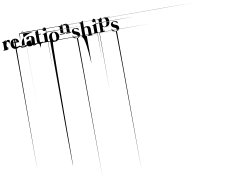

<svg xmlns="http://www.w3.org/2000/svg" viewBox="-599 -1532 10592 9021"><g transform="rotate(-10 4696.5 2978.5)"><path d="M308.6 -471.7Q319.3 -471.7 328.1 -470.7Q337.9 -468.8 344.7 -466.8Q352.5 -463.9 358.4 -460.9Q364.3 -457 368.2 -453.1Q372.1 -448.2 376 -443.4Q378.9 -438.5 380.9 -432.6Q382.8 -426.8 383.8 -420.9Q384.8 -414.1 384.8 -408.2Q384.8 -395.5 380.9 -356.4Q377.9 -317.4 370.1 -250Q362.3 -302.7 354.5 -330.1Q347.7 -356.4 338.9 -356.4Q324.2 -356.4 314.5 -358.4Q303.7 -360.4 297.9 -364.3Q293 -367.2 288.1 -371.1Q283.2 -375 279.3 -378.9Q275.4 -382.8 271.5 -386.7Q267.6 -390.6 264.6 -393.6Q261.7 -397.5 257.8 -399.4Q253.9 -400.4 249 -400.4Q244.1 -400.4 240.2 -399.4Q235.4 -397.5 231.4 -394.5Q226.6 -391.6 221.7 -351.6Q216.8 -310.5 212.9 -232.4Q209 -294.9 210.9 -319.3Q212.9 -342.8 219.7 -329.1Q207 -314.5 200.2 -296.9Q194.3 -278.3 194.3 -256.8Q194.3 -241.2 194.3 -225.6Q195.3 -209 198.2 -192.4Q204.1 -162.1 224.6 -133.8Q245.1 -104.5 293.9 -84Q244.1 -74.2 220.7 -66.4Q197.3 -57.6 201.2 -52.7Q204.1 -46.9 208 -43Q211.9 -38.1 215.8 -35.2Q220.7 -32.2 224.6 -29.3Q229.5 -27.3 234.4 -26.4Q238.3 -26.4 241.2 -25.4Q244.1 -24.4 246.1 -23.4Q248 -23.4 250 -22.5Q251 -21.5 252 -20.5Q252.9 -19.5 252.9 -18.6Q253.9 -17.6 252.9 -15.6Q252.9 -14.6 252 -13.7Q252 -12.7 250 -10.7Q249 -9.8 247.1 -9.8Q245.1 -8.8 244.1 -8.8Q231.4 -8.8 216.8 -8.8Q203.1 -8.8 194.3 -8.8Q193.4 -8.8 192.4 -8.8Q190.4 -8.8 190.4 -8.8Q166 -8.8 127 -8.8Q87.9 -8.8 64.5 -8.8Q63.5 -8.8 61.5 -8.8Q60.5 -8.8 58.6 -8.8Q49.8 -8.8 34.2 -8.8Q17.6 -8.8 8.8 -8.8Q6.8 -8.8 4.9 -9.8Q3.9 -9.8 2.9 -10.7Q2 -12.7 1 -13.7Q0 -14.6 0 -15.6Q0 -17.6 0 -18.6Q0 -19.5 1 -20.5Q2 -22.5 2.9 -23.4Q4.9 -23.4 6.8 -23.4Q8.8 -24.4 12.7 -25.4Q15.6 -26.4 19.5 -26.4Q24.4 -28.3 28.3 -30.3Q32.2 -32.2 37.1 -35.2Q41 -38.1 44.9 -42Q48.8 -46.9 52.7 -52.7Q55.7 -58.6 57.6 -66.4Q59.6 -74.2 59.6 -84Q59.6 -154.3 59.6 -233.4Q59.6 -312.5 59.6 -366.2Q59.6 -369.1 58.6 -371.1Q56.6 -373 53.7 -374Q53.7 -374 51.8 -374Q49.8 -374 46.9 -375Q43 -376 39.1 -377Q36.1 -377.9 32.2 -378.9Q28.3 -379.9 24.4 -379.9Q20.5 -380.9 16.6 -381.8Q13.7 -382.8 11.7 -383.8Q9.8 -384.8 8.8 -384.8Q4.9 -385.7 3.9 -386.7Q2 -388.7 2 -391.6Q2 -393.6 3.9 -396.5Q4.9 -398.4 8.8 -398.4Q18.6 -401.4 29.3 -404.3Q40 -407.2 50.8 -411.1Q62.5 -414.1 73.2 -418.9Q85 -422.9 96.7 -427.7Q108.4 -432.6 119.1 -438.5Q130.9 -443.4 140.6 -449.2Q152.3 -455.1 162.1 -460.9Q171.9 -466.8 179.7 -471.7Q182.6 -473.6 184.6 -473.6Q186.5 -474.6 189.5 -474.6Q191.4 -474.6 192.4 -472.7Q194.3 -470.7 194.3 -466.8Q194.3 -449.2 194.3 -428.7Q194.3 -408.2 194.3 -394.5Q203.1 -414.1 214.8 -428.7Q226.6 -443.4 242.2 -453.1Q256.8 -462.9 273.4 -466.8Q290 -471.7 308.6 -471.7Z M540 -276.4Q536.1 -276.4 534.2 -274.4Q532.2 -271.5 532.2 -267.6Q532.2 -242.2 534.2 -220.7Q537.1 -199.2 541 -179.7Q545.9 -162.1 552.7 -147.5Q558.6 -131.8 567.4 -120.1Q576.2 -108.4 586.9 -99.6Q597.7 -91.8 610.4 -85.9Q623 -81.1 637.7 -78.1Q653.3 -75.2 669.9 -75.2Q682.6 -75.2 694.3 -76.2Q706.1 -78.1 715.8 -80.1Q726.6 -83 735.4 -85.9Q744.1 -88.9 751 -91.8Q758.8 -95.7 764.6 -99.6Q770.5 -103.5 775.4 -106.4Q779.3 -109.4 783.2 -111.3Q787.1 -113.3 789.1 -114.3Q793 -115.2 795.9 -115.2Q797.9 -115.2 799.8 -113.3Q802.7 -110.4 802.7 -107.4Q802.7 -104.5 799.8 -99.6Q799.8 -98.6 797.9 -95.7Q795.9 -92.8 793 -87.9Q790 -84 2351.6 -78.1Q3913.1 -73.2 7038.1 -68.4Q3903.3 -62.5 2332 -55.7Q760.7 -49.8 752.9 -43.9Q746.1 -38.1 736.3 -32.2Q727.5 -26.4 716.8 -21.5Q707 -15.6 695.3 -11.7Q683.6 -6.8 669.9 -3.9Q657.2 0 641.6 1Q627 2.9 610.4 2.9Q585.9 2.9 562.5 -1Q539.1 -4.9 519.5 -12.7Q499 -21.5 481.4 -32.2Q464.8 -43.9 450.2 -58.6Q435.5 -74.2 424.8 -91.8Q414.1 -110.4 406.2 -131.8Q398.4 -154.3 394.5 -178.7Q391.6 -203.1 391.6 -231.4Q391.6 -260.7 395.5 -286.1Q400.4 -312.5 410.2 -335Q419.9 -357.4 432.6 -377Q445.3 -396.5 460.9 -411.1Q476.6 -426.8 495.1 -438.5Q512.7 -450.2 533.2 -458Q553.7 -466.8 574.2 -469.7Q594.7 -473.6 615.2 -473.6Q634.8 -473.6 652.3 -470.7Q668.9 -468.8 684.6 -462.9Q699.2 -458 711.9 -450.2Q724.6 -443.4 735.4 -435.5Q746.1 -426.8 754.9 -417Q763.7 -407.2 771.5 -397.5Q778.3 -386.7 784.2 -376Q790 -365.2 793.9 -355.5Q798.8 -344.7 801.8 -335Q804.7 -325.2 806.6 -315.4Q807.6 -305.7 808.6 -298.8Q810.5 -291 810.5 -286.1Q810.5 -284.2 809.6 -282.2Q808.6 -280.3 807.6 -279.3Q805.7 -278.3 803.7 -277.3Q800.8 -277.3 797.9 -277.3Q733.4 -276.4 661.1 -276.4Q587.9 -276.4 540 -276.4ZM534.2 -308.6Q534.2 -307.6 534.2 -306.6Q534.2 -305.7 535.2 -304.7Q536.1 -302.7 540 -302.7Q541 -302.7 543 -302.7Q545.9 -302.7 549.8 -302.7Q554.7 -302.7 559.6 -302.7Q565.4 -303.7 571.3 -303.7Q577.1 -303.7 584 -304.7Q590.8 -304.7 597.7 -304.7Q604.5 -304.7 610.4 -305.7Q617.2 -305.7 623 -305.7Q629.9 -305.7 635.7 -306.6Q640.6 -306.6 645.5 -306.6Q649.4 -306.6 652.3 -307.6Q656.2 -307.6 657.2 -307.6Q661.1 -307.6 665 -310.5Q669.9 -312.5 673.8 -315.4Q678.7 -318.4 680.7 -324.2Q683.6 -329.1 683.6 -336.9Q683.6 -344.7 682.6 -352.5Q681.6 -361.3 679.7 -371.1Q676.8 -380.9 673.8 -389.6Q670.9 -398.4 666 -407.2Q662.1 -415 656.2 -422.9Q651.4 -429.7 644.5 -436.5Q637.7 -442.4 628.9 1142.6Q621.1 2727.5 611.3 5902.3Q603.5 2727.5 596.7 1142.6Q590.8 -438.5 585 -439.5Q585 -439.5 585 -439.5Q579.1 -435.5 574.2 -429.7Q569.3 -423.8 565.4 -417Q561.5 -410.2 557.6 -403.3Q554.7 -396.5 550.8 -387.7Q547.9 -379.9 545.9 -372.1Q543.9 -364.3 542 -356.4Q541 -348.6 539.1 -341.8Q538.1 -335 537.1 -328.1Q536.1 -322.3 536.1 -317.4Q535.2 -312.5 534.2 -308.6Z M1049.8 -742.2Q1049.8 -746.1 1048.8 -748Q1046.9 -750 1044.9 -750Q1043 -750 1040 -749Q1038.1 -748 1035.2 -747.1Q1026.4 -741.2 1016.6 -735.4Q1006.8 -729.5 997.1 -723.6Q986.3 -718.8 975.6 -713.9Q963.9 -708 953.1 -703.1Q940.4 -698.2 2579.1 -694.3Q4217.8 -689.5 7506.8 -685.5Q4195.3 -682.6 2535.2 -679.7Q874 -675.8 864.3 -673.8Q860.4 -672.9 858.4 -670.9Q856.4 -668.9 856.4 -667Q857.4 -664.1 859.4 -662.1Q860.4 -661.1 864.3 -660.2Q864.3 -660.2 866.2 -659.2Q869.1 -659.2 872.1 -658.2Q876 -357.4 878.9 -356.4Q882.8 -355.5 886.7 -654.3Q890.6 -353.5 894.5 -352.5Q898.4 -351.6 901.4 -651.4Q905.3 -650.4 906.2 -649.4Q908.2 -649.4 909.2 -649.4Q912.1 -648.4 1063.5 -646.5Q1214.8 -643.6 1514.6 -640.6Q1357.4 -604.5 1252 -559.6Q1146.5 -515.6 1079.1 -465.8Q1036.1 -433.6 1007.8 -400.4Q978.5 -366.2 960 -332Q925.8 -268.6 920.9 -204.1Q915 -140.6 915 -81.1Q915 -70.3 912.1 -62.5Q910.2 -53.7 906.2 -47.9Q901.4 -42 896.5 -37.1Q891.6 -32.2 885.7 -28.3Q879.9 -24.4 874 -21.5Q869.1 -19.5 864.3 -17.6Q858.4 -16.6 854.5 -15.6Q850.6 -13.7 848.6 -13.7Q846.7 -13.7 844.7 -13.7Q843.8 -12.7 842.8 -10.7Q841.8 -9.8 841.8 -8.8Q841.8 -7.8 841.8 -5.9Q841.8 -4.9 842.8 -3.9Q843.8 -2.9 844.7 -1Q845.7 0 846.7 0Q848.6 1 850.6 1Q900.4 1 973.6 1Q1047.9 1 1113.3 1Q1114.3 1 1116.2 0Q1118.2 0 1119.1 -1Q1120.1 2957 1121.1 2956.1Q1121.1 2956.1 1121.1 2956.1Q1122.1 2955.1 1122.1 -5.9Q1122.1 -7.8 1122.1 -8.8Q1122.1 -9.8 1122.1 -10.7Q1121.1 -11.7 1119.1 -12.7Q1118.2 -13.7 1116.2 -13.7Q1113.3 -14.6 1109.4 -15.6Q1106.4 -16.6 1100.6 -17.6Q1095.7 -19.5 1089.8 -21.5Q1085 -24.4 1079.1 -28.3Q1073.2 -32.2 1068.4 -37.1Q1063.5 -42 1058.6 -47.9Q1054.7 -53.7 1051.8 -62.5Q1049.8 -70.3 1049.8 -81.1Q1049.8 -161.1 1049.8 -271.5Q1049.8 -381.8 1049.8 -498Q1049.8 -560.5 1049.8 -622.1Q1049.8 -684.6 1049.8 -742.2Z M1579.1 -52.7Q1583 -53.7 1585.9 -52.7Q1587.9 -51.8 1589.8 -49.8Q1592.8 -47.9 1592.8 -44.9Q1592.8 -42 1589.8 -39.1Q1588.9 -36.1 1586.9 -32.2Q1584 -29.3 1580.1 -25.4Q1576.2 -22.5 1572.3 -18.6Q1567.4 -14.6 1562.5 -11.7Q1556.6 -8.8 1550.8 -5.9Q1543.9 -2.9 1535.2 -1Q1527.3 -48.8 1517.6 -46.9Q1507.8 -45.9 1497.1 3.9Q1482.4 3.9 1469.7 1Q1457 -2 1446.3 -7.8Q1435.5 -13.7 1428.7 -20.5Q1421.9 -28.3 1417 -36.1Q1417 -38.1 1415 -39.1Q1413.1 -39.1 1411.1 -39.1Q1410.2 -39.1 1408.2 -38.1Q1406.2 -37.1 1405.3 -36.1Q1404.3 -35.2 1402.3 -33.2Q1400.4 -30.3 1396.5 -27.3Q1392.6 -24.4 1386.7 -20.5Q1380.9 -17.6 1374 -12.7Q1367.2 -8.8 1358.4 -4.9Q1349.6 -2 1339.8 1Q1331.1 3.9 1318.4 5.9Q1306.6 6.8 1293.9 6.8Q1271.5 6.8 1252.9 3.9Q1234.4 1 1219.7 -4.9Q1204.1 -10.7 1191.4 -18.6Q1179.7 -27.3 1169.9 -37.1Q1161.1 -46.9 1154.3 -57.6Q1147.5 -69.3 1143.6 -82Q1138.7 -94.7 1136.7 -107.4Q1134.8 -121.1 1134.8 -132.8Q1134.8 -152.3 1139.6 -169.9Q1145.5 -186.5 1156.2 -202.1Q1168 -216.8 1181.6 -227.5Q1196.3 -238.3 1213.9 -246.1Q1223.6 -249 1234.4 -252Q1244.1 -254.9 1253.9 -256.8Q1264.6 -257.8 1275.4 -259.8Q1285.2 -261.7 1294.9 -263.7Q1305.7 -265.6 1315.4 -267.6Q1325.2 -269.5 1335 -272.5Q1344.7 -275.4 1354.5 -229.5Q1364.3 -184.6 1372.1 -89.8Q1380.9 -196.3 1387.7 -253.9Q1394.5 -311.5 1398.4 -321.3Q1402.3 -331.1 1403.3 -341.8Q1405.3 -352.5 1405.3 -362.3Q1405.3 -371.1 1404.3 -378.9Q1403.3 -386.7 1401.4 -393.6Q1399.4 -401.4 1396.5 -407.2Q1393.6 -414.1 1389.6 -419.9Q1385.7 -424.8 1380.9 -429.7Q1377 -433.6 1371.1 -437.5Q1366.2 -441.4 1360.4 -442.4Q1355.5 -443.4 1349.6 -443.4Q1338.9 -443.4 1331.1 -440.4Q1323.2 -437.5 1318.4 -432.6Q1313.5 -427.7 1309.6 -420.9Q1305.7 -414.1 1302.7 -406.2Q1299.8 -399.4 1296.9 -390.6Q1293.9 -382.8 1291 -375Q1289.1 -366.2 1285.2 -359.4Q1280.3 -351.6 1275.4 -345.7Q1270.5 -340.8 1264.6 -337.9Q1258.8 -334 1252 -332Q1245.1 -329.1 1238.3 -328.1Q1231.4 -327.1 1224.6 -327.1Q1217.8 -327.1 1211.9 -327.1Q1206.1 -328.1 1200.2 -331.1Q1195.3 -333 1190.4 -335.9Q1186.5 -338.9 1182.6 -342.8Q1178.7 -346.7 1175.8 -350.6Q1172.9 -355.5 1170.9 -360.4Q1169.9 -366.2 1168.9 -371.1Q1167 -377 1167 -382.8Q1167 -390.6 1168.9 -398.4Q1170.9 -406.2 1175.8 -414.1Q1178.7 -420.9 1185.5 -428.7Q1192.4 -435.5 1202.1 -441.4Q1211.9 -447.3 1224.6 -453.1Q1238.3 -458 1253.9 -461.9Q1270.5 -465.8 1291 -467.8Q1311.5 -469.7 1335.9 -469.7Q1364.3 -469.7 1387.7 -466.8Q1412.1 -463.9 1431.6 -459Q1451.2 -453.1 1466.8 -445.3Q1482.4 -436.5 1495.1 -425.8Q1507.8 -415 1516.6 -402.3Q1526.4 -388.7 1531.2 -373Q1537.1 -357.4 1540 -338.9Q1542 -321.3 1542 -300.8Q1542 -276.4 1542 -253.9Q1541 -230.5 1539.1 -210Q1538.1 -188.5 1537.1 -169.9Q1536.1 -151.4 1535.2 -134.8Q1534.2 -118.2 1535.2 -104.5Q1535.2 -90.8 1536.1 -81.1Q1538.1 -70.3 1541 -63.5Q1543.9 -56.6 1550.8 -54.7Q1552.7 -53.7 1555.7 -52.7Q1559.6 -52.7 1562.5 -52.7Q1566.4 -51.8 1571.3 -51.8Q1575.2 -51.8 1579.1 -52.7Z M1893.6 -111.3Q1898.4 -63.5 1901.4 -63.5Q1904.3 -63.5 1906.2 -110.4Q1909.2 -107.4 1916 -104.5Q1923.8 -101.6 1937.5 -98.6Q1918 -90.8 1904.3 -84Q1891.6 -76.2 1884.8 -69.3Q1877.9 -63.5 1870.1 -57.6Q1861.3 -51.8 1853.5 -46.9Q1844.7 -42 1835 -38.1Q1826.2 -35.2 1815.4 -32.2Q1804.7 -29.3 1793.9 19.5Q1783.2 68.4 1771.5 163.1Q1758.8 78.1 1746.1 29.3Q1734.4 -20.5 1721.7 -33.2Q1710 -36.1 1698.2 -42Q1687.5 -47.9 1677.7 -55.7Q1668 -48.8 1660.2 -60.5Q1651.4 -72.3 1645.5 -101.6Q1639.6 -116.2 1636.7 -134.8Q1633.8 -153.3 1633.8 -174.8Q1633.8 -245.1 1633.8 -324.2Q1633.8 -403.3 1633.8 -456.1Q1633.8 -458 1632.8 -459Q1631.8 -460 1629.9 -460Q1627 -460 1623 -460Q1619.1 -460 1616.2 -460Q1610.4 -460 1606.4 -460Q1603.5 -460 1601.6 -461.9Q1601.6 -461.9 1601.6 -461.9Q1601.6 -462.9 1619.1 -463.9Q1638.7 -465.8 1678.7 -468.8Q1638.7 -471.7 1620.1 -475.6Q1601.6 -479.5 1604.5 -482.4Q1607.4 -486.3 1611.3 -488.3Q1615.2 -490.2 1618.2 -490.2Q1621.1 -490.2 1624 -490.2Q1627 -490.2 1629.9 -490.2Q1630.9 -490.2 1631.8 -490.2Q1632.8 -491.2 1632.8 -494.1Q1632.8 -523.4 1632.8 -557.6Q1632.8 -591.8 1632.8 -614.3Q1632.8 -619.1 1634.8 -622.1Q1636.7 -625 1641.6 -626Q1647.5 -627 1654.3 -628.9Q1661.1 -630.9 1668.9 -632.8Q1675.8 -634.8 1682.6 -637.7Q1690.4 -639.6 1697.3 -642.6Q1705.1 -645.5 1712.9 -649.4Q1719.7 -652.3 1726.6 -656.2Q1734.4 -659.2 1740.2 -662.1Q1746.1 -666 1752.9 -669.9Q1755.9 -670.9 1757.8 -671.9Q1758.8 -671.9 1758.8 -671.9Q1760.7 -670.9 1762.7 -670.9Q1764.6 -669.9 1766.6 -667Q1767.6 -665 1767.6 -661.1Q1767.6 -619.1 1767.6 -572.3Q1767.6 -525.4 1767.6 -494.1Q1767.6 -492.2 1768.6 -491.2Q1769.5 -490.2 1771.5 -490.2Q1794.9 -490.2 1821.3 -490.2Q1847.7 -490.2 1865.2 -490.2Q1871.1 -490.2 1875 -489.3Q1878.9 -489.3 1880.9 -489.3Q1881.8 -488.3 1882.8 -486.3Q1883.8 -485.4 1883.8 -482.4Q1883.8 -479.5 1881.8 -476.6Q1879.9 -472.7 1877 -468.8Q1873 -464.8 1869.1 -463.9Q1865.2 -461.9 1860.4 -461.9Q1837.9 -461.9 1813.5 -461.9Q1788.1 -461.9 1771.5 -461.9Q1770.5 -461.9 1768.6 -460.9Q1767.6 -460 1767.6 -459Q1767.6 -381.8 1767.6 -295.9Q1767.6 -209 1767.6 -150.4Q1767.6 -144.5 1768.6 -137.7Q1770.5 -131.8 1772.5 -127Q1774.4 -121.1 1777.3 -117.2Q1781.2 -112.3 1784.2 -108.4Q1788.1 -105.5 1793 -102.5Q1796.9 -100.6 1802.7 -98.6Q1807.6 -97.7 1813.5 -95.7Q1818.4 -94.7 1823.2 -94.7Q1834 -94.7 1844.7 -96.7Q1854.5 -97.7 1863.3 -100.6Q1873 -103.5 1880.9 -106.4Q1888.7 -109.4 1893.6 -111.3Z M2142.6 -137.7Q2142.6 -127.9 2144.5 -120.1Q2146.5 -112.3 2150.4 -106.4Q2154.3 -99.6 2158.2 -95.7Q2163.1 -90.8 2168 -86.9Q2173.8 -84 2178.7 -82Q2183.6 -79.1 2188.5 -78.1Q2193.4 -76.2 2197.3 -76.2Q2200.2 -75.2 2202.1 -75.2Q2205.1 -75.2 2206.1 -74.2Q2208 -73.2 2208 -72.3Q2209 -70.3 2209 -69.3Q2209 -68.4 2209 -67.4Q2209 -65.4 2208 -64.5Q2207 -62.5 2206.1 -61.5Q2206.1 -61.5 2204.1 -60.5Q2203.1 -59.6 2200.2 -59.6Q2153.3 -59.6 2083 -59.6Q2012.7 -59.6 1949.2 -59.6Q1947.3 -59.6 1945.3 -60.5Q1944.3 -61.5 1943.4 -61.5Q1942.4 -63.5 1941.4 -64.5Q1940.4 -65.4 1940.4 -67.4Q1940.4 -67.4 1940.4 -69.3Q1940.4 -70.3 1941.4 -71.3Q1942.4 -71.3 1943.4 -72.3Q1945.3 -73.2 1947.3 -74.2Q1949.2 -75.2 1953.1 -76.2Q1956.1 -77.1 1961.9 -79.1Q1966.8 -80.1 1971.7 -83Q1976.6 -85 1981.4 -87.9Q1986.3 -90.8 1991.2 -95.7Q1996.1 -100.6 1999 -107.4Q2002.9 -113.3 2004.9 -121.1Q2007.8 -128.9 2007.8 -138.7Q2007.8 -190.4 2007.8 -268.6Q2007.8 -347.7 2007.8 -417Q2007.8 -419.9 2005.9 -421.9Q2004.9 -423.8 2001 -424.8Q2001 -424.8 1999 -424.8Q1997.1 -424.8 1994.1 -425.8Q1991.2 -427.7 1988.3 -428.7Q1984.4 -429.7 1980.5 -429.7Q1975.6 -430.7 1972.7 -431.6Q1968.8 -432.6 1965.8 -432.6Q1962.9 -433.6 1960 -434.6Q1958 -434.6 1957 -434.6Q1954.1 -435.5 1952.1 -437.5Q1950.2 -439.5 1950.2 -442.4Q1950.2 -444.3 1952.1 -446.3Q1954.1 -448.2 1957 -449.2Q1966.8 -451.2 1978.5 -455.1Q1989.3 -458 2000 -461.9Q2011.7 -465.8 2023.4 -469.7Q2035.2 -474.6 2046.9 -478.5Q2057.6 -483.4 2068.4 -488.3Q2080.1 -494.1 2090.8 -500Q2100.6 -504.9 2578.1 -511.7Q3054.7 -517.6 3998 -524.4Q3065.4 -524.4 2600.6 -525.4Q2134.8 -526.4 2137.7 -526.4Q2139.6 -525.4 2140.6 -523.4Q2142.6 -521.5 2142.6 -517.6Q2142.6 -446.3 2142.6 -339.8Q2142.6 -233.4 2142.6 -137.7ZM2152.3 -670.9Q2152.3 -663.1 2151.4 -179.7Q2149.4 302.7 2146.5 1259.8Q2143.6 317.4 2138.7 -151.4Q2134.8 -620.1 2128.9 -614.3Q2122.1 -608.4 2115.2 -604.5Q2109.4 -599.6 2101.6 -596.7Q2093.8 -593.8 2085.9 -592.8Q2077.1 -590.8 2068.4 -590.8Q2059.6 -590.8 2051.8 -592.8Q2043.9 -593.8 2036.1 -596.7Q2029.3 -599.6 2022.5 -604.5Q2016.6 -608.4 2010.7 -614.3Q2004.9 -619.1 2001 -625Q1997.1 -631.8 1994.1 -638.7Q1991.2 -646.5 1990.2 -654.3Q1988.3 -662.1 1988.3 -669.9Q1988.3 -678.7 1989.3 -685.5Q1990.2 -692.4 1994.1 -700.2Q1998 -707 2002 -713.9Q2006.8 -719.7 2012.7 -725.6Q2018.6 -631.8 2025.4 -635.7Q2032.2 -640.6 2039.1 -743.2Q2046.9 -746.1 2055.7 -748Q2063.5 -750 2072.3 -750Q2081.1 -750 2089.8 -748Q2097.7 -747.1 2105.5 -744.1Q2113.3 -741.2 2119.1 -736.3Q2125 -732.4 2130.9 -726.6Q2135.7 -721.7 2139.6 -715.8Q2144.5 -710 2147.5 -702.1Q2150.4 -694.3 2151.4 -686.5Q2152.3 -679.7 2152.3 -670.9Z M2475.6 -475.6Q2501 -475.6 2525.4 -471.7Q2548.8 -466.8 2571.3 -458Q2592.8 -449.2 2611.3 -436.5Q2629.9 -423.8 2644.5 -408.2Q2660.2 -391.6 2672.9 -373Q2684.6 -354.5 2693.4 -333Q2702.1 -311.5 2706.1 -288.1Q2710 -265.6 2710.9 -241.2Q2710.9 -215.8 2706.1 -192.4Q2701.2 -169.9 2691.4 -147.5Q2682.6 -126 2668.9 -106.4Q2656.2 -87.9 2639.6 -72.3Q2623 -55.7 2603.5 -42Q2584 -29.3 2561.5 -19.5Q2539.1 -9.8 2515.6 -5.9Q2491.2 -1 2465.8 -1Q2440.4 -1 2417 -4.9Q2392.6 -9.8 2371.1 -18.6Q2349.6 -27.3 2330.1 1452.1Q2311.5 2931.6 2296.9 5901.4Q2281.2 5900.4 2269.5 4389.6Q2256.8 2877.9 2249 -143.6Q2240.2 -165 2235.4 -187.5Q2230.5 -210.9 2230.5 -235.4Q2230.5 -260.7 2235.4 -284.2Q2240.2 -306.6 2250 -329.1Q2259.8 -350.6 2272.5 -370.1Q2285.2 -388.7 2301.8 -405.3Q2318.4 -420.9 2337.9 -434.6Q2357.4 -447.3 2379.9 -457Q2402.3 -466.8 2426.8 -470.7Q2450.2 -475.6 2475.6 -475.6ZM2470.7 -27.3Q2482.4 -27.3 2493.2 -32.2Q2503.9 -36.1 2512.7 -44.9Q2521.5 -52.7 2529.3 -64.5Q2537.1 -75.2 2542 -89.8Q2547.9 -104.5 2552.7 -121.1Q2556.6 -137.7 2559.6 -157.2Q2562.5 -176.8 2564.5 -196.3Q2565.4 -216.8 2565.4 -239.3Q2565.4 -260.7 2564.5 -281.2Q2562.5 -301.8 2559.6 -320.3Q2556.6 -339.8 2552.7 -356.4Q2547.9 -374 2542 -387.7Q2536.1 -402.3 2529.3 -414.1Q2521.5 -424.8 2512.7 -432.6Q2503.9 -441.4 2493.2 -445.3Q2482.4 -450.2 2470.7 -450.2Q2459 -450.2 2448.2 -446.3Q2437.5 -442.4 2428.7 -433.6Q2419.9 -425.8 2412.1 -414.1Q2405.3 -403.3 2398.4 -388.7Q2392.6 -375 2388.7 -358.4Q2383.8 -340.8 2380.9 -322.3Q2377.9 -302.7 2376 -282.2Q2375 -261.7 2375 -240.2Q2375 -217.8 2376 -197.3Q2377.9 -177.7 2380.9 -158.2Q2383.8 -138.7 2388.7 -122.1Q2392.6 -105.5 2398.4 -90.8Q2405.3 -76.2 2412.1 -65.4Q2419.9 -53.7 2428.7 -45.9Q2437.5 -37.1 2448.2 -32.2Q2459 -27.3 2470.7 -27.3Z M3294.9 -298.8Q3297.9 -297.9 3298.8 -297.9Q3300.8 -296.9 3301.8 -295.9Q3301.8 -294.9 3302.7 -293.9Q3302.7 -293 3302.7 -291Q3302.7 -289.1 3301.8 -288.1Q3300.8 -287.1 3299.8 -286.1Q3297.9 -285.2 3296.9 -284.2Q3294.9 -284.2 3293 -284.2Q3279.3 -284.2 3262.7 -284.2Q3247.1 -284.2 3235.4 -284.2Q3234.4 -284.2 3233.4 -284.2Q3231.4 -284.2 3230.5 -284.2Q3207 -284.2 3167 -284.2Q3127.9 -284.2 3104.5 -284.2Q3103.5 -284.2 3102.5 -284.2Q3100.6 -284.2 3099.6 -284.2Q3087.9 -284.2 3070.3 -284.2Q3052.7 -284.2 3041 -284.2Q3039.1 -284.2 3038.1 -284.2Q3036.1 -285.2 3035.2 -286.1Q3034.2 -287.1 3034.2 -289.1Q3033.2 -290 3033.2 -291Q3033.2 -293 3033.2 -293.9Q3033.2 -294.9 3034.2 -295.9Q3035.2 -297.9 3037.1 -297.9Q3038.1 -298.8 3040 -298.8Q3043 -298.8 3045.9 -299.8Q3048.8 -300.8 3054.7 -301.8Q3058.6 -303.7 3064.5 -305.7Q3069.3 -307.6 3074.2 -310.5Q3080.1 -314.5 3084 -319.3Q3088.9 -324.2 3093.8 -330.1Q3097.7 -335.9 3099.6 -343.8Q3101.6 -352.5 3101.6 -362.3Q3101.6 -408.2 3101.6 -460Q3101.6 -511.7 3101.6 -545.9Q3101.6 -546.9 3101.6 -547.9Q3101.6 -548.8 3101.6 -549.8Q3101.6 -555.7 3101.6 -564.5Q3101.6 -572.3 3101.6 -578.1Q3101.6 -588.9 3100.6 -599.6Q3099.6 -609.4 3098.6 -621.1Q3096.7 -631.8 3093.8 -642.6Q3090.8 -652.3 3085.9 -661.1Q3082 -669.9 3076.2 -677.7Q3069.3 -684.6 3061.5 -691.4Q3052.7 -697.3 3042 -700.2Q3030.3 -703.1 3016.6 -703.1Q3002 -703.1 2991.2 -700.2Q2979.5 -697.3 2971.7 -691.4Q2962.9 -684.6 2957 -677.7Q2951.2 -670.9 2947.3 -663.1Q2943.4 -654.3 2941.4 -645.5Q2939.5 -636.7 2938.5 -627Q2937.5 -617.2 2937.5 -608.4Q2936.5 -600.6 2936.5 -592.8Q2936.5 -535.2 2936.5 -470.7Q2936.5 -405.3 2936.5 -362.3Q2936.5 -352.5 2938.5 -343.8Q2940.4 -335.9 2944.3 -330.1Q2948.2 -324.2 2953.1 -319.3Q2957 -314.5 2961.9 -310.5Q2967.8 -307.6 2972.7 -305.7Q2977.5 -303.7 2982.4 -301.8Q2987.3 -300.8 2990.2 -299.8Q2994.1 -298.8 2996.1 -298.8Q2999 -297.9 3000 -297.9Q3002 -296.9 3002 -295.9Q3002.9 -294.9 3003.9 -293.9Q3003.9 -293 3002.9 -291Q3002.9 -330.1 3002.9 -348.6Q3002 -367.2 3000 -366.2Q3000 -325.2 2998 -304.7Q2996.1 -284.2 2994.1 -284.2Q2931.6 -284.2 2861.3 -284.2Q2791 -284.2 2743.2 -284.2Q2741.2 -284.2 2739.3 -284.2Q2738.3 -285.2 2737.3 -286.1Q2735.4 -287.1 2734.4 -289.1Q2733.4 -290 2733.4 -291Q2733.4 -293 2733.4 -293.9Q2733.4 -294.9 2734.4 -295.9Q2735.4 -297.9 2736.3 -297.9Q2738.3 -298.8 2740.2 -298.8Q2742.2 -298.8 2746.1 -299.8Q2749 -300.8 2754.9 -301.8Q2759.8 -303.7 2764.6 -305.7Q2769.5 -307.6 2774.4 -310.5Q2779.3 -314.5 2934.6 -319.3Q3088.9 -324.2 3392.6 -330.1Q3095.7 -336.9 2948.2 -344.7Q2800.8 -353.5 2800.8 -363.3Q2800.8 -432.6 2800.8 -510.7Q2800.8 -588.9 2800.8 -640.6Q2800.8 -643.6 2798.8 -646.5Q2797.9 -648.4 2793.9 -649.4Q2793.9 -649.4 2792 -649.4Q2790 -649.4 2787.1 -650.4Q2784.2 -651.4 2781.2 -652.3Q2777.3 -653.3 2773.4 -654.3Q2769.5 -654.3 2765.6 -655.3Q2761.7 -656.2 2758.8 -657.2Q2754.9 -658.2 2752.9 -659.2Q2751 -660.2 2750 -660.2Q2747.1 -661.1 2745.1 -662.1Q2743.2 -664.1 2743.2 -667Q2743.2 -668.9 2745.1 -670.9Q2747.1 -672.9 2750 -673.8Q2759.8 -675.8 4420.9 -679.7Q6081.1 -682.6 9392.6 -685.5Q6104.5 -689.5 4465.8 -694.3Q2827.1 -698.2 2838.9 -703.1Q2849.6 -708 2861.3 -713.9Q2872.1 -718.8 2883.8 -724.6Q2893.6 -730.5 2903.3 -736.3Q2913.1 -742.2 2922.9 -748Q2923.8 -749 2925.8 -749Q2927.7 -750 2930.7 -750Q2932.6 -750 2933.6 -748Q2935.5 -746.1 2935.5 -742.2Q2935.5 -731.4 2935.5 -719.7Q2935.5 -707 2935.5 -699.2Q2940.4 -703.1 2946.3 -708Q2953.1 -712.9 2959 -716.8Q2965.8 -721.7 2973.6 -725.6Q2981.4 -728.5 2989.3 -732.4Q2998 -735.4 3006.8 -738.3Q3016.6 -741.2 3027.3 -743.2Q3038.1 -745.1 3048.8 -746.1Q3060.5 -747.1 3073.2 -747.1Q3093.8 -747.1 3111.3 -745.1Q3127.9 -742.2 3142.6 -738.3Q3156.2 -733.4 3168 -727.5Q3179.7 -721.7 3188.5 -713.9Q3197.3 -706.1 3205.1 -697.3Q3211.9 -688.5 3216.8 -678.7Q3220.7 -668.9 3224.6 -659.2Q3228.5 -649.4 3230.5 -638.7Q3232.4 -628.9 3234.4 -618.2Q3235.4 -607.4 3235.4 -596.7Q3236.3 -586.9 3236.3 -577.1Q3236.3 -567.4 3236.3 -557.6Q3236.3 -557.6 3236.3 -556.6Q3236.3 -555.7 3236.3 -555.7Q3236.3 -519.5 3236.3 -460Q3236.3 -399.4 3236.3 -363.3Q3236.3 -353.5 3238.3 -344.7Q3240.2 -336.9 3244.1 -331.1Q3248 -325.2 3252.9 -320.3Q3256.8 -315.4 3262.7 -311.5Q3267.6 -308.6 3272.5 -306.6Q3278.3 -304.7 3282.2 -302.7Q3287.1 -301.8 3290 -300.8Q3293 -299.8 3294.9 -298.8Z M3342.8 -37.1Q3343.8 -36.1 3343.8 -35.2Q3344.7 -35.2 3344.7 -34.2Q3345.7 -33.2 3349.6 -31.2Q3353.5 -29.3 3359.4 -26.4Q3365.2 -23.4 3373 -19.5Q3381.8 -16.6 3392.6 -12.7Q3402.3 -8.8 3415 -5.9Q3428.7 -2.9 3444.3 0Q3459 2.9 3476.6 4.9Q3495.1 5.9 3513.7 5.9Q3537.1 5.9 3557.6 2.9Q3578.1 0 3594.7 -4.9Q3612.3 -9.8 3626 -17.6Q3639.6 -25.4 3651.4 -35.2Q3662.1 -44.9 3669.9 -56.6Q3677.7 -68.4 3683.6 -81.1Q3688.5 -93.8 3690.4 -108.4Q3693.4 -122.1 3693.4 -137.7Q3693.4 -168 3683.6 -192.4Q3673.8 -217.8 3655.3 -237.3Q3636.7 -256.8 3608.4 -271.5Q3581.1 -287.1 3543.9 -297.9Q3526.4 -303.7 3511.7 -309.6Q3497.1 -314.5 3486.3 -320.3Q3475.6 -325.2 3467.8 -330.1Q3459 -335.9 3453.1 -340.8Q3447.3 -346.7 3443.4 -351.6Q3440.4 -357.4 3438.5 -363.3Q3435.5 -368.2 3434.6 -374Q3434.6 -379.9 3434.6 -385.7Q3434.6 -398.4 3437.5 -408.2Q3441.4 -418 3449.2 -425.8Q3456.1 -434.6 3466.8 -438.5Q3478.5 -442.4 3494.1 -442.4Q3508.8 -442.4 3522.5 -439.5Q3537.1 -435.5 3549.8 -429.7Q3563.5 -423.8 3575.2 -417Q3586.9 -409.2 3597.7 -401.4Q3609.4 -392.6 3618.2 -384.8Q3627.9 -376 3634.8 -368.2Q3642.6 -359.4 3648.4 -352.5Q3653.3 -346.7 3657.2 -340.8Q3658.2 -337.9 3661.1 -337.9Q3663.1 -336.9 3665 -337.9Q3667 -338.9 3668 -340.8Q3668.9 -342.8 3668 -344.7Q3668 -345.7 3668 -348.6Q3668 -352.5 3666 -359.4Q3665 -366.2 3664.1 -373Q3663.1 -379.9 3661.1 -386.7Q3659.2 -394.5 3658.2 -401.4Q3657.2 -408.2 3656.2 -415Q3655.3 -421.9 3654.3 -424.8Q3654.3 -428.7 3654.3 -428.7Q3654.3 -429.7 3653.3 -430.7Q3653.3 -431.6 3653.3 -431.6Q3652.3 -431.6 3651.4 -432.6Q3650.4 -433.6 3649.4 -433.6Q3648.4 -433.6 3645.5 -435.5Q3642.6 -436.5 3635.7 -440.4Q3629.9 -442.4 3622.1 -445.3Q3614.3 -448.2 3604.5 -451.2Q3594.7 -454.1 3583 -457Q3571.3 -460 3558.6 -461.9Q3544.9 -463.9 3530.3 -465.8Q3515.6 -466.8 3500 -466.8Q3475.6 -466.8 3456.1 -462.9Q3435.5 -460 3419.9 -453.1Q3404.3 -446.3 3391.6 -437.5Q3378.9 -429.7 3370.1 -418.9Q3361.3 -409.2 3355.5 -398.4Q3348.6 -387.7 3344.7 -376Q3341.8 -364.3 3339.8 -353.5Q3337.9 -342.8 3337.9 -333Q3337.9 -320.3 3339.8 -308.6Q3340.8 -295.9 3343.8 -285.2Q3346.7 -273.4 3352.5 -262.7Q3357.4 -252 3364.3 -242.2Q3371.1 -232.4 3379.9 -223.6Q3388.7 -214.8 3400.4 -207Q3411.1 -199.2 3425.8 -191.4Q3439.5 -184.6 3456.1 -178.7Q3473.6 -171.9 3488.3 -166Q3502.9 -160.2 3512.7 -153.3Q3523.4 -146.5 3532.2 -139.6Q3540 -133.8 3545.9 -127Q3551.8 -120.1 3555.7 -114.3Q3559.6 -107.4 3561.5 -100.6Q3563.5 2905.3 3564.5 2912.1Q3565.4 2918 3565.4 -75.2Q3565.4 -62.5 3566.4 1632.8Q3566.4 3328.1 3569.3 6707Q3550.8 3343.8 3535.2 1663.1Q3518.6 -17.6 3503.9 -17.6Q3492.2 -17.6 3480.5 -19.5Q3468.8 -21.5 3458 -26.4Q3447.3 -30.3 3437.5 -36.1Q3426.8 -41 3418 -46.9Q3409.2 -53.7 3401.4 -60.5Q3392.6 -67.4 3384.8 -75.2Q3377.9 -82 3371.1 -88.9Q3365.2 -95.7 3360.4 -101.6Q3354.5 -108.4 3356.4 -114.3Q3357.4 -119.1 3364.3 -124Q3350.6 -128.9 3346.7 -131.8Q3342.8 -133.8 3346.7 -134.8Q3340.8 -137.7 3335.9 -137.7Q3331.1 -138.7 3329.1 -137.7Q3327.1 -137.7 3325.2 -135.7Q3325.2 -134.8 3325.2 -132.8Q3325.2 -131.8 3325.2 -129.9Q3325.2 -128.9 3326.2 -119.1Q3326.2 -110.4 3328.1 -91.8Q3330.1 -94.7 3331.1 -92.8Q3332 -89.8 3333 -82Q3335 -74.2 3335.9 -67.4Q3336.9 -59.6 3337.9 -52.7Q3338.9 -45.9 3339.8 -43Q3339.8 -40 3339.8 -39.1Q3339.8 -37.1 3340.8 -37.1Q3340.8 -36.1 3342.8 -37.1Z M4283.2 -13.7Q4286.1 -13.7 4287.1 -12.7Q4289.1 -11.7 4290 -10.7Q4290 -9.8 4291 -8.8Q4291 -7.8 4291 -5.9Q4291 -4.9 4290 -3.9Q4289.1 -2.9 4288.1 -1Q4286.1 0 4662.1 0Q5039.1 1 5792 1Q5448.2 1 5200.2 1Q4953.1 0 4781.2 0Q4662.1 0 4575.2 0Q4488.3 0 4427.7 0Q4378.9 0 4345.7 0Q4311.5 0 4289.1 0Q4248 0 4237.3 0Q4227.5 0 4223.6 0Q4222.7 0 4221.7 0Q4219.7 0 4218.8 0Q4194.3 0 4155.3 0Q4116.2 0 4092.8 0Q4091.8 0 4090.8 0Q4089.8 0 4088.9 0Q4077.1 0 4059.6 0Q4041 0 4030.3 0Q4028.3 0 4027.3 -1Q4025.4 -1 4024.4 -2Q4023.4 -2.9 4022.5 -3.9Q4022.5 -5.9 4021.5 -6.8Q4021.5 -8.8 4021.5 -9.8Q4021.5 -10.7 4022.5 -11.7Q4023.4 -13.7 4025.4 -14.6Q4026.4 -14.6 4028.3 -14.6Q4031.2 -14.6 4034.2 -15.6Q4037.1 -16.6 4043 -17.6Q4046.9 -19.5 4052.7 -21.5Q4057.6 -24.4 4062.5 -27.3Q4068.4 -30.3 4072.3 -35.2Q4077.1 -40 4081.1 -45.9Q4084 -51.8 4086.9 -60.5Q4088.9 -68.4 4088.9 -78.1Q4088.9 -124 4088.9 -175.8Q4088.9 -227.5 4088.9 -261.7Q4088.9 -262.7 4088.9 -263.7Q4088.9 -265.6 4088.9 -265.6Q4088.9 -271.5 4088.9 -280.3Q4088.9 -289.1 4088.9 -293.9Q4088.9 -304.7 4087.9 -315.4Q4086.9 -326.2 4085.9 -336.9Q4084 -348.6 4081.1 -358.4Q4078.1 -368.2 4073.2 -377Q4069.3 -385.7 4063.5 -393.6Q4056.6 -401.4 4048.8 -407.2Q4040 -413.1 4029.3 -416Q4017.6 -418.9 4003.9 -418.9Q3989.3 -418.9 3978.5 -416Q3966.8 -413.1 3959 -407.2Q3950.2 -401.4 3944.3 -394.5Q3938.5 -387.7 3934.6 -378.9Q3930.7 -371.1 3928.7 -361.3Q3926.8 -352.5 3925.8 -342.8Q3924.8 -333 3923.8 -325.2Q3923.8 -316.4 3923.8 -308.6Q3923.8 -251 3923.8 -186.5Q3923.8 -121.1 3923.8 -78.1Q3923.8 -68.4 3925.8 -60.5Q3927.7 -51.8 3931.6 -45.9Q3935.5 -40 3939.5 -35.2Q3944.3 -30.3 3949.2 -27.3Q3955.1 -24.4 3960 -21.5Q3964.8 -19.5 3969.7 -17.6Q3974.6 -16.6 4427.7 -15.6Q4881.8 -14.6 5783.2 -14.6Q4885.7 -14.6 4437.5 -13.7Q3989.3 -12.7 3989.3 -10.7Q3990.2 -9.8 3991.2 -8.8Q3991.2 -7.8 3990.2 -5.9Q3990.2 -4.9 3990.2 -3.9Q3989.3 -2.9 3987.3 -1Q3987.3 659.2 3985.4 989.3Q3984.4 1320.3 3981.4 1320.3Q3962.9 1022.5 3942.4 810.5Q3922.9 598.6 3902.3 453.1Q3885.7 334 3869.1 254.9Q3852.5 174.8 3835.9 124Q3817.4 63.5 3798.8 38.1Q3780.3 12.7 3763.7 4.9Q3754.9 1 3746.1 1Q3738.3 0 3730.5 0Q3728.5 0 3726.6 -1Q3725.6 -1 3724.6 -2Q3723.6 -2.9 3722.7 -3.9Q3721.7 -4.9 3721.7 -5.9Q3721.7 -7.8 3721.7 -8.8Q3721.7 -9.8 3722.7 -10.7Q3723.6 -12.7 3724.6 -13.7Q3726.6 -13.7 3728.5 -13.7Q3730.5 -13.7 3734.4 -14.6Q3737.3 -15.6 3743.2 -16.6Q3748 -18.6 3752.9 -20.5Q3757.8 -23.4 3762.7 -26.4Q3767.6 -29.3 3772.5 -34.2Q3777.3 -39.1 3780.3 -44.9Q3784.2 -50.8 3786.1 -59.6Q3789.1 -67.4 3789.1 -77.1Q3789.1 -126 3789.1 -178.7Q3789.1 -232.4 3789.1 -285.2Q3789.1 -384.8 3789.1 -477.5Q3789.1 -571.3 3789.1 -639.6Q3789.1 -642.6 3787.1 -645.5Q3786.1 -647.5 3782.2 -648.4Q3782.2 -648.4 3780.3 -649.4Q3778.3 -650.4 3775.4 -651.4Q3772.5 -651.4 3769.5 -652.3Q3765.6 -653.3 3761.7 -654.3Q3757.8 -654.3 3753.9 -655.3Q3750 -656.2 3747.1 -658.2Q3743.2 -659.2 3741.2 -660.2Q3739.3 -660.2 3738.3 -660.2Q3735.4 -661.1 3733.4 -662.1Q3731.4 -664.1 3731.4 -667Q3731.4 -668.9 3733.4 -670.9Q3735.4 -672.9 3738.3 -673.8Q3748 -675.8 3758.8 -679.7Q3769.5 -682.6 3780.3 -685.5Q3792 -689.5 3803.7 -694.3Q3814.5 -698.2 3827.1 -703.1Q3837.9 -708 3849.6 -713.9Q3860.4 -718.8 3872.1 -724.6Q3881.8 -731.4 3891.6 -736.3Q3901.4 -742.2 3911.1 -748Q3912.1 -749 3914.1 -749Q3916 -750 3918.9 -750Q3920.9 -750 3921.9 -748Q3923.8 -746.1 3923.8 -742.2Q3923.8 -660.2 3923.8 -568.4Q3923.8 -475.6 3923.8 -414.1Q3928.7 -418.9 3934.6 -422.9Q3941.4 -427.7 3947.3 -431.6Q3954.1 -436.5 3961.9 -440.4Q3969.7 -444.3 3977.5 -447.3Q3986.3 -450.2 3995.1 -453.1Q4004.9 -456.1 4015.6 -458Q4026.4 -460 4037.1 -460.9Q4048.8 -461.9 4061.5 -461.9Q4082 -461.9 4099.6 -460Q4116.2 -457 4130.9 -453.1Q4144.5 -448.2 4156.2 -442.4Q4168 -436.5 4176.8 -428.7Q4185.5 -421.9 4193.4 -413.1Q4200.2 -403.3 4205.1 -393.6Q4209 -383.8 4212.9 -374Q4216.8 -364.3 4218.8 -353.5Q4220.7 -343.8 4222.7 -333Q4223.6 -322.3 4223.6 -311.5Q4223.6 -301.8 4224.6 -292Q4224.6 -282.2 4224.6 -273.4Q4224.6 -272.5 4224.6 -271.5Q4224.6 -271.5 4224.6 -271.5Q4224.6 -235.4 4224.6 -174.8Q4224.6 -114.3 4224.6 -78.1Q4224.6 -68.4 4226.6 -60.5Q4228.5 -51.8 4232.4 -45.9Q4236.3 -40 4241.2 -35.2Q4245.1 -30.3 4251 -27.3Q4255.9 -24.4 4260.7 -21.5Q4266.6 -19.5 4270.5 -17.6Q4275.4 -16.6 4278.3 -15.6Q4281.2 -14.6 4283.2 -13.7Z M4502.9 -137.7Q4502.9 -127.9 4504.9 -120.1Q4506.8 -112.3 4510.7 -106.4Q4514.6 -99.6 4518.6 -95.7Q4523.4 -90.8 4528.3 -86.9Q4534.2 -84 4539.1 -82Q4543.9 -79.1 4548.8 -78.1Q4553.7 -76.2 4557.6 -76.2Q4560.5 -75.2 4562.5 -75.2Q4565.4 -75.2 4566.4 -74.2Q4568.4 -73.2 4568.4 -72.3Q4569.3 -70.3 4569.3 -69.3Q4569.3 -68.4 4569.3 -67.4Q4569.3 -65.4 4568.4 -64.5Q4567.4 -62.5 4566.4 -61.5Q4566.4 -61.5 4564.5 -60.5Q4563.5 -59.6 4560.5 -59.6Q4513.7 -59.6 4443.4 -59.6Q4373 -59.6 4309.6 -59.6Q4307.6 -59.6 4305.7 -60.5Q4304.7 -61.5 4303.7 -61.5Q4302.7 -63.5 4301.8 -64.5Q4300.8 -65.4 4300.8 -67.4Q4300.8 -67.4 4300.8 -69.3Q4300.8 -70.3 4301.8 -71.3Q4302.7 -71.3 4303.7 -72.3Q4305.7 -73.2 4307.6 -74.2Q4309.6 -75.2 4313.5 -76.2Q4316.4 -77.1 4322.3 -79.1Q4327.1 -80.1 4332 -83Q4336.9 -85 4341.8 -87.9Q4346.7 -90.8 4351.6 -95.7Q4356.4 -100.6 4359.4 -107.4Q4363.3 -113.3 4365.2 -121.1Q4368.2 -128.9 4368.2 -138.7Q4368.2 -190.4 4368.2 -268.6Q4368.2 -347.7 4368.2 -417Q4368.2 -419.9 4366.2 -421.9Q4365.2 -423.8 4361.3 -424.8Q4361.3 -424.8 4359.4 -424.8Q4357.4 -424.8 4354.5 -425.8Q4351.6 -427.7 4348.6 -428.7Q4344.7 -429.7 4340.8 -429.7Q4335.9 -430.7 4333 -431.6Q4329.1 -432.6 4326.2 -432.6Q4323.2 -433.6 4320.3 -434.6Q4318.4 -434.6 4317.4 -434.6Q4314.5 -435.5 4312.5 -437.5Q4310.5 -439.5 4310.5 -442.4Q4310.5 -444.3 4312.5 -446.3Q4314.5 -448.2 4317.4 -449.2Q4327.1 -451.2 4338.9 -455.1Q4349.6 -458 4360.4 -461.9Q4372.1 -465.8 4383.8 -469.7Q4395.5 -474.6 4407.2 -478.5Q4418 -483.4 4428.7 -488.3Q4440.4 -494.1 4451.2 -500Q4460.9 -504.9 4938.5 -511.7Q5415 -517.6 6358.4 -524.4Q5425.8 -524.4 4960.9 -525.4Q4495.1 -526.4 4498 -526.4Q4500 -525.4 4501 -523.4Q4502.9 -521.5 4502.9 -517.6Q4502.9 -446.3 4502.9 -339.8Q4502.9 -233.4 4502.9 -137.7ZM4512.7 -670.9Q4512.7 -663.1 4511.7 -179.7Q4509.8 302.7 4506.8 1259.8Q4503.9 317.4 4499 -151.4Q4495.1 -620.1 4489.3 -614.3Q4482.4 -608.4 4475.6 -604.5Q4469.7 -599.6 4461.9 -596.7Q4454.1 -593.8 4446.3 -592.8Q4437.5 -590.8 4428.7 -590.8Q4419.9 -590.8 4412.1 -592.8Q4404.3 -593.8 4396.5 -596.7Q4389.6 -599.6 4382.8 -604.5Q4377 -608.4 4371.1 -614.3Q4365.2 -619.1 4361.3 -625Q4357.4 -631.8 4354.5 -638.7Q4351.6 -646.5 4350.6 -654.3Q4348.6 -662.1 4348.6 -669.9Q4348.6 -678.7 4349.6 -685.5Q4350.6 -692.4 4354.5 -700.2Q4358.4 -707 4362.3 -713.9Q4367.2 -719.7 4373 -725.6Q4378.9 -631.8 4385.7 -635.7Q4392.6 -640.6 4399.4 -743.2Q4407.2 -746.1 4416 -748Q4423.8 -750 4432.6 -750Q4441.4 -750 4450.2 -748Q4458 -747.1 4465.8 -744.1Q4473.6 -741.2 4479.5 -736.3Q4485.4 -732.4 4491.2 -726.6Q4496.1 -721.7 4500 -715.8Q4504.9 -710 4507.8 -702.1Q4510.7 -694.3 4511.7 -686.5Q4512.7 -679.7 4512.7 -670.9Z M4953.1 -745.1Q4973.6 -745.1 4990.2 -742.2Q5007.8 -739.3 5022.5 -735.4Q5038.1 -729.5 5050.8 -722.7Q5063.5 -714.8 5074.2 -706.1Q5085 -697.3 5093.8 -686.5Q5103.5 -675.8 5110.4 -665Q5116.2 -653.3 5122.1 -641.6Q5127.9 -629.9 5131.8 -617.2Q5136.7 -604.5 5139.6 -591.8Q5142.6 -579.1 5143.6 -566.4Q5145.5 -553.7 5146.5 -541Q5146.5 -529.3 5146.5 -517.6Q5146.5 -489.3 5143.6 -463.9Q5139.6 -438.5 5132.8 -416Q5126 -393.6 5115.2 -374Q5105.5 -354.5 5090.8 -337.9Q5077.1 -321.3 5059.6 -309.6Q5042 -296.9 5020.5 -288.1Q5000 -279.3 4975.6 -274.4Q4950.2 -269.5 4922.9 -269.5Q4907.2 -269.5 4893.6 -270.5Q4879.9 -271.5 4869.1 -274.4Q4857.4 -275.4 4847.7 -277.3Q4838.9 -280.3 4831.1 -283.2Q4823.2 -285.2 4927.7 -287.1Q5032.2 -289.1 5248 -291Q5023.4 -293 4912.1 -293.9Q4799.8 -294.9 4799.8 -295.9Q4798.8 -296.9 4797.9 -296.9Q4796.9 -297.9 4794.9 -296.9Q4793.9 -295.9 4793.9 -295.9Q4793 -294.9 4793 -293.9Q4793 -254.9 4793 -211.9Q4793 -168 4793 -138.7Q4793 -128.9 4794.9 -120.1Q4797.9 -112.3 4801.8 -106.4Q4806.6 -99.6 4811.5 -94.7Q4815.4 -89.8 4822.3 -85.9Q4828.1 -226.6 4833 -224.6Q4838.9 -222.7 4843.8 -76.2Q4849.6 -74.2 4852.5 -73.2Q4856.4 -72.3 4859.4 -72.3Q4861.3 -71.3 4862.3 -70.3Q4864.3 -69.3 4865.2 -69.3Q4865.2 -67.4 4866.2 -66.4Q4866.2 -65.4 4866.2 -64.5Q4866.2 -62.5 4865.2 -61.5Q4864.3 -60.5 4863.3 -58.6Q4862.3 -58.6 4860.4 -57.6Q4858.4 -56.6 4856.4 -56.6Q4792 -56.6 4717.8 -56.6Q4643.6 -56.6 4594.7 -56.6Q4592.8 -56.6 4590.8 -57.6Q4589.8 -58.6 4588.9 -58.6Q4587.9 -60.5 4587.9 -61.5Q4586.9 -62.5 4586.9 -64.5Q4586.9 -65.4 4586.9 -66.4Q4586.9 -67.4 4587.9 -69.3Q4588.9 -70.3 4589.8 -71.3Q4591.8 -72.3 4593.8 -72.3Q4595.7 2777.3 4599.6 2776.4Q4599.6 2776.4 4599.6 2776.4Q4603.5 2775.4 4609.4 -76.2Q4614.3 -77.1 4619.1 -80.1Q4625 -82 4630.9 -85.9Q4636.7 -89.8 4641.6 -94.7Q4646.5 -99.6 4651.4 -106.4Q4655.3 -112.3 4657.2 -120.1Q4660.2 -128.9 4660.2 -138.7Q4660.2 -182.6 4660.2 -230.5Q4660.2 -277.3 4660.2 -325.2Q4660.2 -414.1 4660.2 -497.1Q4660.2 -580.1 4660.2 -641.6Q4660.2 -644.5 4658.2 -647.5Q4657.2 -649.4 4654.3 -650.4Q4653.3 -650.4 4651.4 -650.4Q4650.4 -650.4 4646.5 -651.4Q4643.6 -651.4 4639.6 -652.3Q4635.7 -653.3 4631.8 -654.3Q4627.9 -655.3 4624 -656.2Q4621.1 -657.2 4617.2 -658.2Q4613.3 -659.2 4611.3 -659.2Q4609.4 -660.2 4609.4 -660.2Q4605.5 -661.1 4604.5 -662.1Q4602.5 -664.1 4601.6 -667Q4601.6 -668.9 4603.5 -670.9Q4605.5 -672.9 4609.4 -673.8Q4619.1 -675.8 4629.9 -679.7Q4640.6 -682.6 4652.3 -685.5Q4663.1 -689.5 4674.8 -694.3Q4685.5 -698.2 4698.2 -703.1Q4709 -708 4720.7 -713.9Q4731.4 -718.8 4743.2 -723.6Q4753.9 -729.5 4763.7 -735.4Q4772.5 -741.2 4782.2 -747.1Q4783.2 -748 4785.2 -749Q4788.1 -750 4790 -750Q4792 -750 4793.9 -748Q4794.9 -746.1 4794.9 -742.2Q4794.9 -726.6 4794.9 -708Q4794.9 -689.5 4794.9 -676.8Q4794.9 -675.8 4795.9 -673.8Q4795.9 -672.9 4796.9 -671.9Q4798.8 -670.9 4798.8 -671.9Q4799.8 -672.9 4800.8 -673.8Q4802.7 -676.8 4806.6 -680.7Q4810.5 -684.6 4815.4 -691.4Q4822.3 -697.3 4931.6 -704.1Q5041 -710 5254.9 -714.8Q5059.6 -720.7 4967.8 -726.6Q4877 -731.4 4889.6 -736.3Q4902.3 -740.2 4918.9 -743.2Q4934.6 -745.1 4953.1 -745.1ZM5002.9 -494.1Q5002.9 -500 5002.9 -507.8Q5002.9 -514.6 5002.9 -524.4Q5002.9 -533.2 5002 -543Q5001 -553.7 5000 -564.5Q4998 -574.2 4996.1 -585.9Q4994.1 -596.7 4992.2 -607.4Q4989.3 -618.2 4984.4 -627.9Q4979.5 -637.7 4973.6 -647.5Q4967.8 -656.2 4960 -663.1Q4953.1 -669.9 4944.3 -675.8Q4934.6 -681.6 4923.8 -684.6Q4913.1 -686.5 4900.4 -686.5Q4882.8 -686.5 4869.1 -683.6Q4855.5 -680.7 4844.7 -674.8Q4834 -668.9 4827.1 -661.1Q4819.3 -654.3 4813.5 -644.5Q4808.6 -635.7 4804.7 -626Q4800.8 -617.2 4798.8 -607.4Q4797.9 -595.7 4796.9 -586.9Q4795.9 -577.1 4795.9 -570.3Q4795.9 -536.1 4795.9 -498Q4795.9 -460.9 4795.9 -434.6Q4795.9 -424.8 4796.9 -415Q4797.9 -404.3 4799.8 -392.6Q4801.8 -381.8 4805.7 -371.1Q4809.6 -359.4 4814.5 -348.6Q4820.3 -338.9 4828.1 -330.1Q4835 -320.3 4844.7 -314.5Q4854.5 -307.6 4867.2 -303.7Q4878.9 -299.8 4893.6 -299.8Q4909.2 -299.8 4920.9 -303.7Q4933.6 -307.6 4944.3 -315.4Q4954.1 -322.3 4962.9 -333Q4970.7 -342.8 4977.5 -356.4Q4984.4 -369.1 4989.3 -384.8Q4994.1 -400.4 4997.1 -418Q5000 -435.5 5001 -454.1Q5002.9 -472.7 5002.9 -494.1Z M5202.1 -37.1Q5203.1 -36.1 5203.1 -35.2Q5204.1 -35.2 5204.1 -34.2Q5205.1 -33.2 5209 -31.2Q5212.9 -29.3 5218.8 -26.4Q5224.6 -23.4 5232.4 -19.5Q5241.2 -16.6 5252 -12.7Q5261.7 -8.8 5274.4 -5.9Q5288.1 -2.9 5303.7 0Q5318.4 2.9 5335.9 4.9Q5354.5 5.9 5373 5.9Q5396.5 5.9 5417 2.9Q5437.5 0 5454.1 -4.9Q5471.7 -9.8 5485.4 -17.6Q5499 -25.4 5510.7 -35.2Q5521.5 -44.9 5529.3 -56.6Q5537.1 -68.4 5543 -81.1Q5547.9 -93.8 5549.8 -108.4Q5552.7 -122.1 5552.7 -137.7Q5552.7 -168 5543 -192.4Q5533.2 -217.8 5514.6 -237.3Q5496.1 -256.8 5467.8 -271.5Q5440.4 -287.1 5403.3 -297.9Q5385.7 -303.7 5371.1 -309.6Q5356.4 -314.5 5345.7 -320.3Q5335 -325.2 5327.1 -330.1Q5318.4 -335.9 5312.5 -340.8Q5306.6 -346.7 5302.7 -351.6Q5299.8 -357.4 5297.9 -363.3Q5294.9 -368.2 5293.9 -374Q5293.9 -379.9 5293.9 -385.7Q5293.9 -398.4 5296.9 -408.2Q5300.8 -418 5308.6 -425.8Q5315.4 -434.6 5326.2 -438.5Q5337.9 -442.4 5353.5 -442.4Q5368.2 -442.4 5381.8 -439.5Q5396.5 -435.5 5409.2 -429.7Q5422.9 -423.8 5434.6 -417Q5446.3 -409.2 5457 -401.4Q5468.8 -392.6 5477.5 -384.8Q5487.3 -376 5494.1 -368.2Q5502 -359.4 5507.8 -352.5Q5512.7 -346.7 5516.6 -340.8Q5517.6 -337.9 5520.5 -337.9Q5522.5 -336.9 5524.4 -337.9Q5526.4 -338.9 5527.3 -340.8Q5528.3 -342.8 5527.3 -344.7Q5527.3 -345.7 5527.3 -348.6Q5527.3 -352.5 5525.4 -359.4Q5524.4 -366.2 5523.4 -373Q5522.5 -379.9 5520.5 -386.7Q5518.6 -394.5 5517.6 -401.4Q5516.6 -408.2 5515.6 -415Q5514.6 -421.9 5513.7 -424.8Q5513.7 -428.7 5513.7 -428.7Q5513.7 -429.7 5512.7 -430.7Q5512.7 -431.6 5512.7 -431.6Q5511.7 -431.6 5510.7 -432.6Q5509.8 -433.6 5508.8 -433.6Q5507.8 -433.6 5504.9 -435.5Q5502 -436.5 5495.1 -440.4Q5489.3 -442.4 5481.4 -445.3Q5473.6 -448.2 5463.9 -451.2Q5454.1 -454.1 5442.4 -457Q5430.7 -460 5418 -461.9Q5404.3 -463.9 5389.6 -465.8Q5375 -466.8 5359.4 -466.8Q5335 -466.8 5315.4 -462.9Q5294.9 -460 5279.3 -453.1Q5263.7 -446.3 5251 -437.5Q5238.3 -429.7 5229.5 -418.9Q5220.7 -409.2 5214.8 -398.4Q5208 -387.7 5204.1 -376Q5201.2 -364.3 5199.2 -353.5Q5197.3 -342.8 5197.3 -333Q5197.3 -320.3 5199.2 -308.6Q5200.2 -295.9 5203.1 -285.2Q5206.1 -273.4 5211.9 -262.7Q5216.8 -252 5223.6 -242.2Q5230.5 -232.4 5239.3 -223.6Q5248 -214.8 5259.8 -207Q5270.5 -199.2 5285.2 -191.4Q5298.8 -184.6 5315.4 -178.7Q5333 -171.9 5347.7 -166Q5362.3 -160.2 5372.1 -153.3Q5382.8 -146.5 5391.6 -139.6Q5399.4 -133.8 5405.3 -127Q5411.1 -120.1 5415 -114.3Q5418.9 -107.4 5420.9 -100.6Q5422.9 2905.3 5423.8 2912.1Q5424.8 2918 5424.8 -75.2Q5424.8 -62.5 5425.8 1632.8Q5425.8 3328.1 5428.7 6707Q5410.2 3343.8 5394.5 1663.1Q5377.9 -17.6 5363.3 -17.6Q5351.6 -17.6 5339.8 -19.5Q5328.1 -21.5 5317.4 -26.4Q5306.6 -30.3 5296.9 -36.1Q5286.1 -41 5277.3 -46.9Q5268.6 -53.7 5260.7 -60.5Q5252 -67.4 5244.1 -75.2Q5237.3 -82 5230.5 -88.9Q5224.6 -95.7 5219.7 -101.6Q5213.9 -108.4 5215.8 -114.3Q5216.8 -119.1 5223.6 -124Q5210 -128.9 5206.1 -131.8Q5202.1 -133.8 5206.1 -134.8Q5200.2 -137.7 5195.3 -137.7Q5190.4 -138.7 5188.5 -137.7Q5186.5 -137.7 5184.6 -135.7Q5184.6 -134.8 5184.6 -132.8Q5184.6 -131.8 5184.6 -129.9Q5184.6 -128.9 5185.5 -119.1Q5185.5 -110.4 5187.5 -91.8Q5189.5 -94.7 5190.4 -92.8Q5191.4 -89.8 5192.4 -82Q5194.3 -74.2 5195.3 -67.4Q5196.3 -59.6 5197.3 -52.7Q5198.2 -45.9 5199.2 -43Q5199.2 -40 5199.2 -39.1Q5199.2 -37.1 5200.2 -37.1Q5200.2 -36.1 5202.1 -37.1Z"/></g></svg>

Font: Mermaid
Style: Bold
Weight: 400
Designer: Scott Simpson
Version: Version 1.001